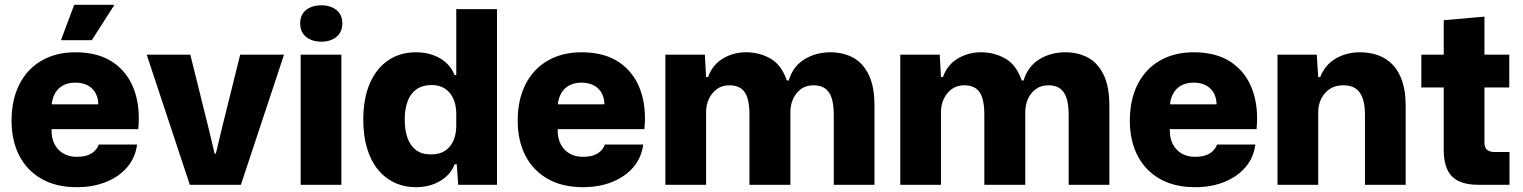

<svg xmlns="http://www.w3.org/2000/svg" viewBox="-20 -767 6320 797"><path d="M299 10Q213 10 152.5 -24.5Q92 -59 60 -121Q28 -183 28 -266Q28 -353 60.5 -417Q93 -481 153 -515.5Q213 -550 293 -550Q388 -550 449 -508.5Q510 -467 536.5 -395Q563 -323 554 -231H194Q193 -194 206.5 -168.5Q220 -143 243.5 -129.5Q267 -116 299 -116Q337 -116 359.5 -130Q382 -144 390 -167H549Q542 -113 508.5 -73.5Q475 -34 421 -12Q367 10 299 10ZM194 -319 180 -334H403L388 -319Q390 -354 378.5 -377Q367 -400 345 -412Q323 -424 293 -424Q262 -424 240 -411.5Q218 -399 206 -375Q194 -351 194 -319ZM233 -600 288 -747H455L361 -600Z M768 0 589 -540H770L846 -234L871 -129H876L901 -234L977 -540H1159L980 0Z M1228 0V-540H1397V0ZM1314 -594Q1275 -594 1250.5 -614Q1226 -634 1226 -670Q1226 -706 1250.5 -725.5Q1275 -745 1314 -745Q1352 -745 1376.5 -725.5Q1401 -706 1401 -670Q1401 -634 1376.5 -614Q1352 -594 1314 -594Z M1707 10Q1658 10 1617.5 -9Q1577 -28 1548 -64Q1519 -100 1503.5 -152Q1488 -204 1488 -270Q1488 -359 1515.5 -421.5Q1543 -484 1592 -517Q1641 -550 1707 -550Q1745 -550 1777.5 -538.5Q1810 -527 1833 -505.5Q1856 -484 1867 -455H1874V-729H2043V0H1882L1876 -85H1867Q1851 -42 1807.5 -16Q1764 10 1707 10ZM1769 -126Q1805 -126 1828 -141.5Q1851 -157 1862.5 -184Q1874 -211 1874 -245V-295Q1874 -331 1861.5 -358Q1849 -385 1826.5 -399.5Q1804 -414 1773 -414Q1734 -414 1709 -396.5Q1684 -379 1672 -346.5Q1660 -314 1660 -270Q1660 -227 1671.5 -194.5Q1683 -162 1707 -144Q1731 -126 1769 -126Z M2400 10Q2314 10 2253.5 -24.5Q2193 -59 2161 -121Q2129 -183 2129 -266Q2129 -353 2161.5 -417Q2194 -481 2254 -515.5Q2314 -550 2394 -550Q2489 -550 2550 -508.5Q2611 -467 2637.5 -395Q2664 -323 2655 -231H2295Q2294 -194 2307.5 -168.5Q2321 -143 2344.5 -129.5Q2368 -116 2400 -116Q2438 -116 2460.5 -130Q2483 -144 2491 -167H2650Q2643 -113 2609.5 -73.5Q2576 -34 2522 -12Q2468 10 2400 10ZM2295 -319 2281 -334H2504L2489 -319Q2491 -354 2479.5 -377Q2468 -400 2446 -412Q2424 -424 2394 -424Q2363 -424 2341 -411.5Q2319 -399 2307 -375Q2295 -351 2295 -319Z M2742 0V-540H2906L2911 -447H2919Q2938 -499 2981.5 -524.5Q3025 -550 3077 -550Q3132 -550 3178 -524Q3224 -498 3246 -433H3254Q3272 -492 3319.5 -521Q3367 -550 3427 -550Q3479 -550 3520 -528.5Q3561 -507 3585.5 -458Q3610 -409 3610 -328V0H3441V-291Q3441 -332 3432.5 -359Q3424 -386 3405.5 -399.5Q3387 -413 3357 -413Q3326 -413 3304.5 -397Q3283 -381 3272 -356Q3261 -331 3261 -303V0H3091V-291Q3091 -332 3083 -359Q3075 -386 3056.5 -399.5Q3038 -413 3008 -413Q2977 -413 2955.5 -397Q2934 -381 2922.5 -356Q2911 -331 2911 -303V0Z M3717 0V-540H3881L3886 -447H3894Q3913 -499 3956.5 -524.5Q4000 -550 4052 -550Q4107 -550 4153 -524Q4199 -498 4221 -433H4229Q4247 -492 4294.5 -521Q4342 -550 4402 -550Q4454 -550 4495 -528.5Q4536 -507 4560.5 -458Q4585 -409 4585 -328V0H4416V-291Q4416 -332 4407.5 -359Q4399 -386 4380.5 -399.5Q4362 -413 4332 -413Q4301 -413 4279.5 -397Q4258 -381 4247 -356Q4236 -331 4236 -303V0H4066V-291Q4066 -332 4058 -359Q4050 -386 4031.5 -399.5Q4013 -413 3983 -413Q3952 -413 3930.5 -397Q3909 -381 3897.5 -356Q3886 -331 3886 -303V0Z M4941 10Q4855 10 4794.5 -24.5Q4734 -59 4702 -121Q4670 -183 4670 -266Q4670 -353 4702.5 -417Q4735 -481 4795 -515.5Q4855 -550 4935 -550Q5030 -550 5091 -508.5Q5152 -467 5178.5 -395Q5205 -323 5196 -231H4836Q4835 -194 4848.5 -168.5Q4862 -143 4885.5 -129.5Q4909 -116 4941 -116Q4979 -116 5001.5 -130Q5024 -144 5032 -167H5191Q5184 -113 5150.5 -73.5Q5117 -34 5063 -12Q5009 10 4941 10ZM4836 -319 4822 -334H5045L5030 -319Q5032 -354 5020.5 -377Q5009 -400 4987 -412Q4965 -424 4935 -424Q4904 -424 4882 -411.5Q4860 -399 4848 -375Q4836 -351 4836 -319Z M5283 0V-540H5446L5452 -447H5460Q5481 -499 5525.5 -524.5Q5570 -550 5625 -550Q5665 -550 5699.5 -538Q5734 -526 5760 -499.5Q5786 -473 5800.5 -430.5Q5815 -388 5815 -328V0H5646V-291Q5646 -332 5636.5 -359Q5627 -386 5607.5 -399.5Q5588 -413 5556 -413Q5522 -413 5499 -397Q5476 -381 5464 -356Q5452 -331 5452 -303V0Z M6116 0Q6042 0 6007.5 -34.5Q5973 -69 5973 -144V-404H5880V-540H5973V-683L6142 -698V-540H6245V-404H6142V-176Q6142 -153 6153.5 -144.5Q6165 -136 6184 -136H6246V0Z"/></svg>

Font: Mona Sans ExtraLight ExtraBold
Style: Regular
Weight: 800
Version: Version 2.000